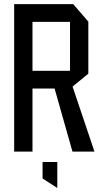

<svg xmlns="http://www.w3.org/2000/svg" viewBox="-20 -728 497 922"><path d="M48 0V-708.3H136V0ZM328 0 242.1 -302.9 312.1 -360.8 433.3 -1V0ZM136 -302.9V-388.1H316.2V-302.9ZM316.2 -302.9V-623.1H404.2V-374.3L317.2 -302.9ZM136 -623.1V-708.3H331.4L404.2 -624.1V-623.1ZM254.1 174.1 184.4 129.1V50H255.1V174.1Z"/></svg>

Font: Foldit Thin
Style: Regular
Weight: 100
Designer: Sophia Tai
Foundry: Sophia Tai
Version: Version 1.003